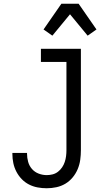

<svg xmlns="http://www.w3.org/2000/svg" viewBox="-20 -995 540 1023"><path d="M229 8Q204 8 180 3.5Q156 -1 134.5 -12Q113 -23 96 -40.5Q79 -58 67.5 -80Q56 -102 51 -126Q46 -150 46 -174V-180H124V-176Q124 -154 130 -132.5Q136 -111 150.5 -94.5Q165 -78 186 -70Q207 -62 229 -62Q245 -62 260.5 -66Q276 -70 289 -80Q302 -90 311 -103.5Q320 -117 325 -132Q330 -147 332 -163Q334 -179 334 -195V-665H198V-735H411V-195Q411 -169 407.5 -143.5Q404 -118 394 -94Q384 -70 367 -49.5Q350 -29 328 -16Q306 -3 280.5 2.5Q255 8 229 8ZM259 -805 212 -838 307 -975H399L494 -838L447 -805L353 -919Z"/></svg>

Font: Iosevka Fixed
Style: Regular
Weight: 400
Monospace: yes
Designer: Belleve Invis
Foundry: Belleve Invis
Version: Version 33.2.4